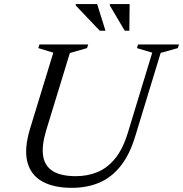

<svg xmlns="http://www.w3.org/2000/svg" viewBox="-20 -892 880 922"><path d="M201.5 -265Q179.5 -191.5 187.2 -142.8Q195 -94 234.2 -70Q273.5 -46 344.5 -46Q399.5 -46 447 -65.2Q494.5 -84.5 532 -129.8Q569.5 -175 593.5 -253L711 -639L637.5 -661L643 -678.5H839.5L834 -661L751.5 -638L630 -239.5Q603.5 -151 560 -95.8Q516.5 -40.5 457.5 -15.2Q398.5 10 324 10Q238.5 10 183.2 -20.5Q128 -51 111.5 -113.8Q95 -176.5 124 -273L236 -639L164 -661L169.5 -678.5H403.5L398 -661L315.5 -637.5ZM486.5 -744.5H459L344 -865.5V-872.5H446.5ZM601 -744.5H579L507.5 -865.5V-872.5H602.5Z"/></svg>

Font: Newsreader 28pt
Style: Italic
Weight: 400
Italic angle: -17°
Version: Version 1.003